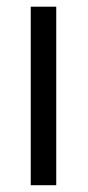

<svg xmlns="http://www.w3.org/2000/svg" viewBox="-20 -545 259 565"><path d="M70.5 -525.3H145.5V0H70.5Z"/></svg>

Font: FreesentationVF
Style: Regular
Weight: 400
Designer: glyphs from Roboto by Christian Robertson / Hangul glyphs from Noto Sans CJK(Source Han Sans) by Jang Soo-young and Kang
Foundry: PT&
Version: Version 2.001;Glyphs 3.3.1 (3343)